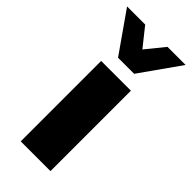

<svg xmlns="http://www.w3.org/2000/svg" viewBox="-254 -797 844 844"><g transform="rotate(45 168.0 -375.0)"><path d="M117.5 -562.5 -13.8 -750H98.8L167.5 -663.8L237.5 -750H350L217.5 -562.5ZM75 0V-500H260V0Z"/></g></svg>

Font: Now Alt Black
Style: Regular
Weight: 900
Designer: Alfredo Marco Pradil
Foundry: Alfredo Marco Pradil
Version: Version 1.002;PS 001.002;hotconv 1.0.88;makeotf.lib2.5.64775